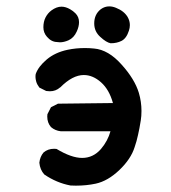

<svg xmlns="http://www.w3.org/2000/svg" viewBox="-20 -585 540 605"><path d="M150.4 -116.2Q153.3 -116.2 158.2 -115.7Q205.1 -87.4 238.8 -87.4Q273.9 -87.4 298.3 -115.7Q319.8 -141.1 328.1 -171.4H171.4Q153.8 -173.3 140.6 -184.6Q128.9 -198.2 128.9 -217.8Q128.9 -220.7 129.4 -225.1L140.6 -247.1L162.6 -258.3L335.9 -260.3Q324.2 -302.7 298.3 -325.7Q272.5 -348.6 244.1 -348.6Q208.5 -348.6 169.9 -309.6Q169.9 -309.6 169.4 -309.6Q155.8 -297.4 137.2 -297.4Q131.8 -297.4 125.5 -298.3L104 -309.1Q96.7 -318.8 94.2 -327.6Q91.8 -336.4 91.8 -342.3Q91.8 -350.6 92.8 -352.5Q101.1 -375.5 127.4 -397.7Q153.8 -419.9 193.4 -428.2Q219.2 -433.6 247.6 -433.6Q261.7 -433.6 276.4 -432.1Q321.8 -428.2 363.3 -381.3Q404.3 -335.9 417.5 -292.5Q425.8 -264.6 425.8 -235.4Q425.8 -219.2 423.6 -205.6Q421.4 -191.9 419.4 -181.2Q417.5 -170.4 415 -160.2Q410.6 -139.6 404.3 -121.6Q392.6 -84 356.2 -49.3Q319.8 -14.6 281.7 -6.3Q252 0 219.2 0Q206.5 0 202.1 -0.5Q158.2 -8.8 119.6 -35.2Q106 -50.3 104 -72.3Q106 -91.3 117.2 -104.5Q130.9 -116.2 150.4 -116.2ZM276.9 -511.2Q276.9 -540 297.9 -556.2Q310.1 -564.9 324.2 -564.9Q334.5 -564.9 345.2 -560.5Q371.1 -550.3 382.3 -531.2Q389.2 -519 389.2 -505.9Q389.2 -497.1 386.2 -488.3Q378.4 -463.9 362.8 -456.1Q348.1 -448.7 329.1 -448.7H328.6Q314.9 -451.2 295.9 -468.8Q276.9 -485.8 276.9 -511.2ZM142.1 -552.2Q158.2 -564 173.8 -564Q187 -564 201.2 -555.7Q210 -550.8 217.8 -543Q229 -531.7 229 -515.1Q229 -501 221.7 -485.4Q212.9 -465.8 195.8 -458Q181.2 -451.7 168.9 -451.7Q164.1 -451.7 159.2 -452.6Q141.6 -453.1 127.9 -469.2Q116.7 -481.9 116.7 -499.3Q116.7 -516.6 123.5 -530Q130.4 -543.5 142.1 -552.2Z"/></svg>

Font: Bakudai
Style: Medium
Weight: 500
Version: Version 1.48